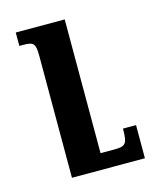

<svg xmlns="http://www.w3.org/2000/svg" viewBox="-83 -551 495 610"><g transform="rotate(-15 165.0 -246.0)"><path d="M319 -109H276C276 -57 269 -52 230 -52H187V-492H26V-448H38C73 -448 79 -442 79 -401V0H319Z"/></g></svg>

Font: Noto Serif Armenian Condensed SemiBold
Style: Regular
Weight: 600
Width: 3
Designer: Monotype Design Team
Foundry: Monotype Imaging Inc.
Version: Version 2.008